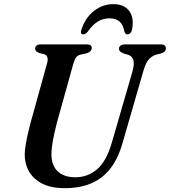

<svg xmlns="http://www.w3.org/2000/svg" viewBox="-20 -920 842 952"><path d="M534.5 -213 637.5 -568Q646.5 -602.5 641.5 -622Q636.5 -641.5 613.5 -649L595.5 -654Q581.5 -659.5 575.8 -664.8Q570 -670 570 -678.5Q570 -688 578 -694Q586 -700 601 -700H777.5Q790 -700 796.2 -694.8Q802.5 -689.5 802.5 -681Q802.5 -670.5 796.2 -664.5Q790 -658.5 775 -654L752.5 -648.5Q729.5 -640.5 715 -622Q700.5 -603.5 690 -565L587 -209Q565 -132.5 526.5 -83.5Q488 -34.5 432 -10.8Q376 13 301 13Q233.5 13 189.5 -9.5Q145.5 -32 123.8 -70.2Q102 -108.5 102.5 -156Q103 -175.5 107.5 -202.8Q112 -230 118.8 -259Q125.5 -288 132 -313L213.5 -606.5Q218.5 -622.5 215 -635Q211.5 -647.5 200 -651L174.5 -657Q163 -662.5 158.5 -667.2Q154 -672 154 -680.5Q154.5 -689 161.8 -694.5Q169 -700 182 -700H409.5Q435 -700 435 -682Q435 -674 428.8 -666.8Q422.5 -659.5 408.5 -655.5L379 -649Q365 -645.5 357.5 -635.8Q350 -626 344 -605.5L262.5 -313Q248.5 -258.5 242 -221.8Q235.5 -185 235 -158.5Q234.5 -100 266.2 -70.5Q298 -41 353 -41Q415.5 -41 461.8 -81Q508 -121 534.5 -213ZM523 -829Q490.5 -829 464.5 -812.8Q438.5 -796.5 415 -763Q409 -756 403.8 -752.8Q398.5 -749.5 393 -749.5Q385 -749.5 382.2 -755.8Q379.5 -762 383.5 -772.5Q402.5 -831.5 445.5 -865.5Q488.5 -899.5 542 -899.5Q595.5 -899.5 620.8 -865.5Q646 -831.5 634.5 -772.5Q632.5 -762 626.2 -755.8Q620 -749.5 611.5 -749.5Q606.5 -749.5 603 -752.8Q599.5 -756 597 -763Q590.5 -797.5 572.8 -813.2Q555 -829 523 -829Z"/></svg>

Font: Fraunces Medium
Style: Italic
Weight: 500
Italic angle: -16°
Version: Version 1.000;[b76b70a41]